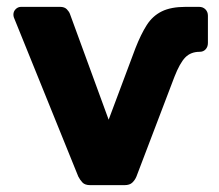

<svg xmlns="http://www.w3.org/2000/svg" viewBox="-20 -540 639 560"><path d="M243.3 0Q227.9 0 220.6 -7.6Q213.4 -15.2 208.4 -25L20.5 -489Q19.1 -493.1 19.1 -497.5Q19.1 -506.8 25.8 -513.4Q32.4 -520 41.6 -520H155.1Q168.2 -520 175 -512.9Q181.7 -505.9 184 -499.4L296.9 -190.9L374.9 -399.1Q391.1 -440.4 408.1 -467Q425.1 -493.6 451.9 -506.8Q478.6 -520 521.6 -520H560.6Q571.9 -520 579.1 -512.8Q586.4 -505.5 586.4 -494.3V-414.6Q586.4 -403.4 579.7 -396.1Q573.1 -388.9 562.5 -388.9Q536.5 -388.9 520.6 -372.7Q504.6 -356.5 488.7 -315.8L377.9 -25Q373.9 -15.2 366.1 -7.6Q358.4 0 343 0Z"/></svg>

Font: Rubik Light
Style: Regular
Weight: 300
Designer: Hubert and Fischer
Foundry: Hubert and Fischer
Version: Version 2.300;gftools[0.9.30]